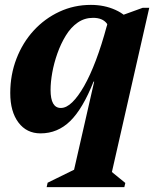

<svg xmlns="http://www.w3.org/2000/svg" viewBox="-20 -531 632 786"><path d="M146 15Q89 15 55.5 -29.5Q22 -74 22 -150Q22 -225 47.5 -291Q73 -357 118 -406Q163 -455 223 -483Q283 -511 352 -511Q407 -511 452.5 -490.5Q498 -470 521 -433L435 -358Q435 -411 417.5 -434.5Q400 -458 361 -458Q326 -458 298 -438.5Q270 -419 249.5 -385.5Q229 -352 215 -312.5Q201 -273 194 -234Q187 -195 187 -163Q187 -89 229 -89Q252 -89 276 -112.5Q300 -136 324.5 -179Q349 -222 372.5 -284Q396 -346 417 -424L472 -396L462 -197H363Q319 -86 267.5 -35.5Q216 15 146 15ZM275 200 426 -462H462L564 -499H591L432 200L412 152L493 218L489 235H171L175 217L342 135Z"/></svg>

Font: Platypi Light
Style: Bold Italic
Weight: 700
Italic angle: -13°
Version: Version 1.200